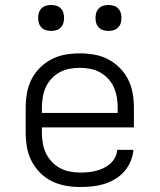

<svg xmlns="http://www.w3.org/2000/svg" viewBox="-20 -742 640 770"><path d="M302 8Q273 8 244 3Q215 -2 188.5 -15Q162 -28 141 -49Q120 -70 106.5 -96.5Q93 -123 88 -152Q83 -181 83 -210V-310Q83 -339 88 -368Q93 -397 106 -423Q119 -449 140 -470Q161 -491 187 -504.5Q213 -518 242 -523Q271 -528 300 -528Q329 -528 358 -523Q387 -518 413 -504.5Q439 -491 460 -470Q481 -449 494 -423Q507 -397 512 -368Q517 -339 517 -310V-231H148V-210Q148 -189 151.5 -168Q155 -147 164 -128Q173 -109 187.5 -93.5Q202 -78 220.5 -68Q239 -58 260 -54Q281 -50 302 -50Q318 -50 334 -51.5Q350 -53 365.5 -57Q381 -61 395.5 -68Q410 -75 422 -85.5Q434 -96 441.5 -110.5Q449 -125 450 -141H515Q513 -117 503.5 -94.5Q494 -72 478 -54Q462 -36 441 -23.5Q420 -11 397 -4Q374 3 350 5.5Q326 8 302 8ZM148 -289H452V-310Q452 -331 448.5 -352Q445 -373 436.5 -392Q428 -411 413.5 -426.5Q399 -442 381 -452Q363 -462 342 -466Q321 -470 300 -470Q279 -470 258 -466Q237 -462 219 -452Q201 -442 186.5 -426.5Q172 -411 163.5 -392Q155 -373 151.5 -352Q148 -331 148 -310ZM415 -618Q404 -618 394 -621Q384 -624 376.5 -631.5Q369 -639 366 -649Q363 -659 363 -670Q363 -681 366 -691Q369 -701 376.5 -708.5Q384 -716 394 -719Q404 -722 415 -722Q426 -722 436 -719Q446 -716 453.5 -708.5Q461 -701 464 -691Q467 -681 467 -670Q467 -659 464 -649Q461 -639 453.5 -631.5Q446 -624 436 -621Q426 -618 415 -618ZM185 -618Q174 -618 164 -621Q154 -624 146.5 -631.5Q139 -639 136 -649Q133 -659 133 -670Q133 -681 136 -691Q139 -701 146.5 -708.5Q154 -716 164 -719Q174 -722 185 -722Q196 -722 206 -719Q216 -716 223.5 -708.5Q231 -701 234 -691Q237 -681 237 -670Q237 -659 234 -649Q231 -639 223.5 -631.5Q216 -624 206 -621Q196 -618 185 -618Z"/></svg>

Font: Iosevka Aile Custom Light
Style: Regular
Weight: 300
Designer: Belleve Invis
Foundry: Belleve Invis
Version: Version 17.0.2; ttfautohint (v1.8.3)